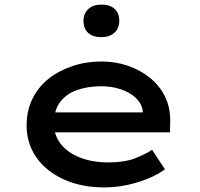

<svg xmlns="http://www.w3.org/2000/svg" viewBox="-20 -807 874 837"><path d="M434 10Q335 10 258 -25Q181 -60 138.5 -121Q96 -182 96 -259Q96 -324 121 -375.5Q146 -427 191 -463Q236 -499 296 -519Q356 -539 422 -539Q485 -539 540 -519.5Q595 -500 636.5 -465.5Q678 -431 700.5 -383.5Q723 -336 722 -279L721 -230H193L170 -317H618L602 -303V-325Q597 -357 571 -381Q545 -405 506 -418Q467 -431 422 -431Q363 -431 316 -414.5Q269 -398 242 -362Q215 -326 215 -268Q215 -218 245 -179.5Q275 -141 329 -120Q383 -99 454 -99Q522 -99 567.5 -116.5Q613 -134 643 -154L699 -69Q668 -46 625.5 -28.5Q583 -11 534 -0.5Q485 10 434 10ZM422 -645Q385 -645 364.5 -663.5Q344 -682 344 -716Q344 -748 365 -767.5Q386 -787 422 -787Q459 -787 479.5 -768.5Q500 -750 500 -716Q500 -684 479 -664.5Q458 -645 422 -645Z"/></svg>

Font: Lexend Peta Medium
Style: Regular
Weight: 500
Designer: Bonnie Shaver-Troup, Thomas Jockin
Foundry: Lexend
Version: Version 1.007